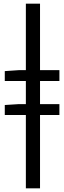

<svg xmlns="http://www.w3.org/2000/svg" viewBox="-20 -770 349 1040"><path d="M5.9 -331.1V-384.8L83 -390.1H120.1V-750H196.8V-390.1H301.8V-331.1H196.8V-206.1H301.8V-147H196.8V250H120.1V-147H5.9V-201.2L83 -206.1H120.1V-331.1Z"/></svg>

Font: SourceSansPro-Semibold
Style: Regular
Weight: 600
Designer: Paul D. Hunt
Foundry: Adobe Systems Incorporated
Version: Version 2.020;PS 2.0;hotconv 1.0.86;makeotf.lib2.5.63406